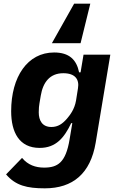

<svg xmlns="http://www.w3.org/2000/svg" viewBox="-20 -814 640 1046"><path d="M224.1 212C377.1 212 473 131 501.1 -35.9L581 -516H435L419 -420.1H410.9C397 -487.9 358 -528.1 274.9 -528.1C130 -528.1 40.8 -396 40.8 -208.1C40.8 -93 84.9 -8.2 196 -8.2C285.2 -8.2 329.9 -63.9 367.9 -143.1H373.9L359 -54C338.1 72.1 294 99.1 220.2 99.1C174 99.1 132.1 84.9 100.1 46.2L13.1 136C65 197.1 127.8 212 224.1 212ZM191.1 -202.1C191.1 -223 192.8 -239 195 -251.1L202.1 -293C214.1 -365.1 251.1 -415.1 324.9 -415.1C389.9 -415.1 413 -381 404.8 -333.1L394.2 -266C386 -218 361.2 -187.1 345.2 -168C321 -139.9 296.2 -122.2 259.9 -122.2C209.9 -122.2 191.1 -158 191.1 -202.1ZM262.8 -578.8H419L471.9 -794H383.9Z"/></svg>

Font: Margiela Mono Italic Bold It
Style: Regular
Weight: 700
Designer: Mike Abbink, Paul van der Laan, Pieter van Rosmalen
Foundry: Bold Monday
Version: Version 2.003 2021